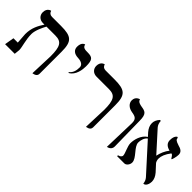

<svg xmlns="http://www.w3.org/2000/svg" viewBox="69 -1225 1903 1903"><g transform="rotate(45 1020.0 -273.5)"><path d="M415 12C415 12 469 9 469 -33V-344C469 -487 430 -520 284 -520H158C131 -520 115 -534 109 -557C109 -557 60 -550 60 -487C60 -446 90 -413 137 -413H159C124 -359 90 -300 90 -212C90 -202 96 -135 98 -100H37L20 0H155L161 -58C161 -101 133 -173 133 -256C133 -306 166 -375 187 -413H312C400 -413 424 -368 424 -234Z M667 -243C733 -278 743 -369 743 -411C743 -502 725 -521 655 -521C624 -521 589 -521 584 -559C584 -559 542 -554 542 -487C542 -443 573 -417 627 -415C676 -413 706 -394 706 -361C706 -315 696 -276 661 -250Z M1166 12C1166 12 1220 9 1220 -33V-344C1220 -487 1181 -520 1035 -520H909C882 -520 866 -534 860 -557C860 -557 811 -550 811 -487C811 -446 841 -413 888 -413H1063C1151 -413 1175 -368 1175 -234Z M1453 6C1453 6 1506 0 1506 -51L1500 -406C1500 -504 1469 -510 1414 -519C1393 -523 1357 -529 1352 -559C1352 -559 1301 -550 1301 -494C1301 -453 1336 -421 1385 -413C1438 -405 1463 -393 1463 -336Z M2012 -442C2012 -486 1974 -498 1948 -505C1891 -523 1890 -534 1888 -544C1888 -549 1887 -554 1880 -559C1880 -559 1847 -551 1847 -482C1847 -443 1871 -418 1919 -406C1889 -368 1871 -324 1861 -278L1860 -279L1674 -485C1659 -502 1650 -525 1649 -554H1636C1613 -529 1602 -502 1602 -475C1602 -444 1615 -414 1640 -385L1671 -351C1611 -313 1592 -234 1592 -184C1592 -141 1629 -77 1629 -47C1629 -31 1611 -17 1596 -15C1592 -14 1589 -10 1589 -6C1589 -4 1590 -2 1591 0H1692C1716 0 1741 -30 1741 -62C1741 -123 1642 -184 1642 -244C1642 -270 1651 -318 1682 -339L1940 -54C1955 -37 1964 -16 1966 9C1998 9 2013 -34 2013 -65C2013 -96 2000 -126 1975 -155L1910 -226C1901 -241 1897 -257 1897 -274C1897 -308 1913 -350 1951 -400C1975 -398 1982 -360 1993 -360C1997 -360 2012 -411 2012 -442Z"/></g></svg>

Font: Libertinus Math
Style: Regular
Weight: 400
Designer: Philipp H. Poll, Khaled Hosny
Foundry: Caleb Maclennan
Version: Version 7.050;RELEASE